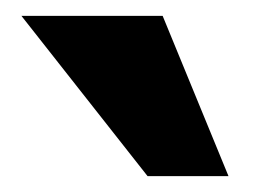

<svg xmlns="http://www.w3.org/2000/svg" viewBox="-20 -798 321 242"><path d="M268 -576H166L7 -778H185Z"/></svg>

Font: Repo
Style: Bold
Weight: 700
Designer: Stefan Peev
Foundry: Context Ltd
Version: Version 001.000